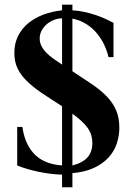

<svg xmlns="http://www.w3.org/2000/svg" viewBox="-20 -727 570 817"><path d="M462.9 -483.9H441.9Q433.6 -518.1 418.7 -545.9Q403.8 -573.7 383.8 -594.7Q363.8 -615.7 339.4 -629.2Q314.9 -642.6 288.1 -647.9V-423.8Q334.5 -393.6 371.6 -368.4Q408.7 -343.3 434.6 -316.4Q460.4 -289.6 474.1 -257.8Q487.8 -226.1 487.8 -183.1Q487.8 -149.4 477.1 -116.7Q466.3 -84 442.6 -57.6Q418.9 -31.2 380.9 -13.2Q342.8 4.9 288.1 9.8V69.8H244.1V16.1Q220.7 15.6 195.3 12.5Q169.9 9.3 145 4.2Q120.1 -1 96.7 -7.8Q73.2 -14.6 53.2 -22.9V-187H75.2Q81.5 -144.5 96.2 -114.7Q110.8 -85 132.3 -65.4Q153.8 -45.9 182.1 -35.6Q210.4 -25.4 244.1 -22.9V-274.9Q194.8 -306.2 157 -331.8Q119.1 -357.4 93.3 -383.1Q67.4 -408.7 54.2 -437Q41 -465.3 41 -502Q41 -541.5 56.6 -573.2Q72.3 -605 99.6 -627.7Q127 -650.4 164.1 -664.6Q201.2 -678.7 244.1 -683.1V-707H288.1V-683.1Q314.5 -681.6 340.1 -676Q365.7 -670.4 388.4 -662.6Q411.1 -654.8 430.2 -646Q449.2 -637.2 462.9 -629.9ZM244.1 -648.9Q227.5 -648.9 210.7 -642.6Q193.8 -636.2 180.2 -625Q166.5 -613.8 157.7 -597.9Q148.9 -582 148.9 -563Q148.9 -545.9 156.5 -531Q164.1 -516.1 177.2 -502.7Q190.4 -489.3 207.8 -476.8Q225.1 -464.4 244.1 -452.1ZM288.1 -22.9Q332 -34.2 352.5 -57.6Q373 -81.1 373 -118.2Q373 -136.2 368.2 -152.1Q363.3 -168 352.8 -182.9Q342.3 -197.8 326.2 -212.4Q310.1 -227.1 288.1 -243.2Z"/></svg>

Font: Tai Heritage Pro
Style: Bold
Weight: 700
Designer: Faah Baccam, Walt Agee, Victor Gaultney, Annie Olsen, Eric Hays
Foundry: SIL International
Version: Version 2.600